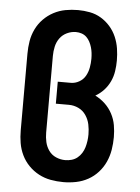

<svg xmlns="http://www.w3.org/2000/svg" viewBox="-53 -785 607 835"><g transform="rotate(5 250.0 -367.5)"><path d="M255 8Q227 8 199.5 3Q172 -2 147.5 -15Q123 -28 103.5 -48Q84 -68 72 -93Q60 -118 55.5 -145Q51 -172 51 -200V-535Q51 -563 55.5 -590Q60 -617 72 -642Q84 -667 103.5 -687Q123 -707 147.5 -720Q172 -733 199 -738Q226 -743 254 -743Q280 -743 306 -738Q332 -733 354.5 -719.5Q377 -706 394.5 -686Q412 -666 422.5 -641.5Q433 -617 437 -591Q441 -565 441 -539Q441 -516 437.5 -492.5Q434 -469 424 -447.5Q414 -426 398 -408.5Q382 -391 361 -379Q385 -367 404 -349Q423 -331 435.5 -307.5Q448 -284 452.5 -258Q457 -232 457 -206Q457 -178 452.5 -150.5Q448 -123 436.5 -97.5Q425 -72 406 -51Q387 -30 362.5 -16.5Q338 -3 310.5 2.5Q283 8 255 8ZM255 -88Q269 -88 283 -92Q297 -96 308 -105Q319 -114 326.5 -126Q334 -138 338 -151.5Q342 -165 344 -179.5Q346 -194 346 -208Q346 -230 341.5 -251.5Q337 -273 324.5 -291.5Q312 -310 292 -319.5Q272 -329 250 -329H193V-425H250Q269 -425 286.5 -435Q304 -445 313.5 -462Q323 -479 326.5 -498.5Q330 -518 330 -537Q330 -550 328.5 -562.5Q327 -575 323.5 -587Q320 -599 314 -610.5Q308 -622 299 -630.5Q290 -639 278 -643Q266 -647 253 -647Q233 -647 214 -638Q195 -629 183 -612.5Q171 -596 166.5 -575.5Q162 -555 162 -535V-200Q162 -179 166.5 -159Q171 -139 183 -122Q195 -105 214.5 -96.5Q234 -88 255 -88Z"/></g></svg>

Font: Iosevka SS18
Style: Bold
Weight: 700
Monospace: yes
Designer: Belleve Invis
Foundry: Belleve Invis
Version: Version 25.1.1; ttfautohint (v1.8.4)